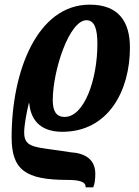

<svg xmlns="http://www.w3.org/2000/svg" viewBox="-20 -566 596 826"><path d="M348 240H381C387 227 390 207 390 182C390 120 347 93 283 89C136 65 84 75 84 4C84 -27 94 -81 104 -122H106C111 -61 144 1 248 1C447 1 539 -177 539 -361C539 -471 492 -546 366 -546C140 -546 30 -259 30 24C30 165 89 208 271 208C323 208 351 217 348 240ZM258 -63C220 -63 207 -91 207 -135C207 -263 278 -479 352 -479C387 -479 399 -441 399 -377C399 -225 343 -63 258 -63Z"/></svg>

Font: Noto Serif Condensed Extra
Style: Italic
Weight: 800
Width: 3
Italic angle: -12°
Designer: Monotype Design Team
Foundry: Monotype Imaging Inc.
Version: Version 1.901